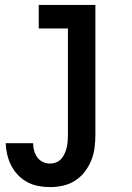

<svg xmlns="http://www.w3.org/2000/svg" viewBox="-20 -540 540 783"><path d="M184 223Q160 223 136.5 218.5Q113 214 92 203Q71 192 54 174.5Q37 157 26 135.5Q15 114 9.5 90.5Q4 67 3 44H115Q115 59 119 74Q123 89 132 101.5Q141 114 155 120.5Q169 127 184 127Q197 127 209.5 122Q222 117 230.5 107Q239 97 244 85.5Q249 74 252 61.5Q255 49 256 36Q257 23 257 10V-424H138V-520H369V10Q369 37 365.5 63.5Q362 90 352 114.5Q342 139 325.5 160.5Q309 182 286.5 196.5Q264 211 237.5 217Q211 223 184 223Z"/></svg>

Font: Iosevka Web
Style: Bold
Weight: 700
Monospace: yes
Designer: Belleve Invis
Foundry: Belleve Invis
Version: Version 28.0.3; ttfautohint (v1.8.3)